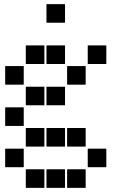

<svg xmlns="http://www.w3.org/2000/svg" viewBox="-20 -715 640 930"><path d="M207 -695H293Q295 -695 295 -693V-607Q295 -605 293 -605H207Q205 -605 205 -607V-693Q205 -695 207 -695ZM407 -495H493Q495 -495 495 -493V-407Q495 -405 493 -405H407Q405 -405 405 -407V-493Q405 -495 407 -495ZM207 -495H293Q295 -495 295 -493V-407Q295 -405 293 -405H207Q205 -405 205 -407V-493Q205 -495 207 -495ZM107 -495H193Q195 -495 195 -493V-407Q195 -405 193 -405H107Q105 -405 105 -407V-493Q105 -495 107 -495ZM307 -395H393Q395 -395 395 -393V-307Q395 -305 393 -305H307Q305 -305 305 -307V-393Q305 -395 307 -395ZM7 -395H93Q95 -395 95 -393V-307Q95 -305 93 -305H7Q5 -305 5 -307V-393Q5 -395 7 -395ZM207 -295H293Q295 -295 295 -293V-207Q295 -205 293 -205H207Q205 -205 205 -207V-293Q205 -295 207 -295ZM107 -295H193Q195 -295 195 -293V-207Q195 -205 193 -205H107Q105 -205 105 -207V-293Q105 -295 107 -295ZM7 -195H93Q95 -195 95 -193V-107Q95 -105 93 -105H7Q5 -105 5 -107V-193Q5 -195 7 -195ZM307 -95H393Q395 -95 395 -93V-7Q395 -5 393 -5H307Q305 -5 305 -7V-93Q305 -95 307 -95ZM207 -95H293Q295 -95 295 -93V-7Q295 -5 293 -5H207Q205 -5 205 -7V-93Q205 -95 207 -95ZM107 -95H193Q195 -95 195 -93V-7Q195 -5 193 -5H107Q105 -5 105 -7V-93Q105 -95 107 -95ZM407 5H493Q495 5 495 7V93Q495 95 493 95H407Q405 95 405 93V7Q405 5 407 5ZM7 5H93Q95 5 95 7V93Q95 95 93 95H7Q5 95 5 93V7Q5 5 7 5ZM307 105H393Q395 105 395 107V193Q395 195 393 195H307Q305 195 305 193V107Q305 105 307 105ZM207 105H293Q295 105 295 107V193Q295 195 293 195H207Q205 195 205 193V107Q205 105 207 105ZM107 105H193Q195 105 195 107V193Q195 195 193 195H107Q105 195 105 193V107Q105 105 107 105Z"/></svg>

Font: Pixel Panel Black
Style: Regular
Weight: 900
Monospace: yes
Designer: Óliver Lalan
Foundry: Óliver Lalan
Version: Version 1.000; ttfautohint (v1.8.4.7-5d5b-dirty);gftools[0.9